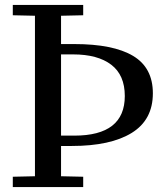

<svg xmlns="http://www.w3.org/2000/svg" viewBox="-20 -760 657 780"><path d="M228 -539V-209H282Q487 -209 487 -370Q487 -455 432 -497Q377 -539 277 -539ZM32 -42 122 -44V-696L32 -698V-740H318V-698L228 -696V-581H282Q440 -581 520.5 -533Q601 -485 601 -381Q601 -273 515 -220Q429 -167 272 -167H228V-44L318 -42V0H32Z"/></svg>

Font: Minipax
Style: Regular
Weight: 400
Designer: Raphaël Ronot, Igor Stepanchenko (Cyrillic)
Foundry: steppetype
Version: Version 1.002